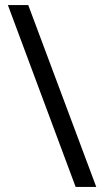

<svg xmlns="http://www.w3.org/2000/svg" viewBox="-20 -734 407 754"><path d="M277 0H358L91 -714H11Z"/></svg>

Font: OpenSansMMV
Style: Regular
Weight: 400
Designer: Steve Matteson
Foundry: Ascender Corporation
Version: Version 4.000